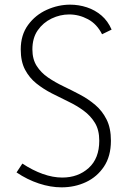

<svg xmlns="http://www.w3.org/2000/svg" viewBox="-20 -796 553 824"><path d="M244 8Q197 8 147 -8.5Q97 -25 51 -56L76 -94Q120 -65 163.5 -49.5Q207 -34 247 -34Q315 -34 360.5 -75Q406 -116 406 -192Q406 -238 387.5 -268.5Q369 -299 339 -321Q309 -343 273.5 -360Q238 -377 202 -395.5Q166 -414 136 -438Q106 -462 87.5 -497Q69 -532 69 -584Q69 -646 100.5 -689Q132 -732 181 -754Q230 -776 281 -776Q318 -776 353 -764.5Q388 -753 415.5 -729.5Q443 -706 459 -669L418 -649Q396 -693 357.5 -713.5Q319 -734 277 -734Q238 -734 201.5 -716.5Q165 -699 142 -666Q119 -633 119 -584Q119 -542 137.5 -513Q156 -484 186 -463.5Q216 -443 251.5 -426Q287 -409 323 -390Q359 -371 389 -345.5Q419 -320 437.5 -283Q456 -246 456 -192Q456 -126 426.5 -81.5Q397 -37 349 -14.5Q301 8 244 8Z"/></svg>

Font: Yaldevi ExtraLight
Style: Regular
Weight: 200
Designer: Sol Matas, Rajitha Manaperi, Kosala Senevirathne
Foundry: Mooniak
Version: Version 1.100